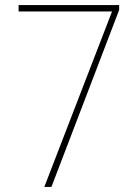

<svg xmlns="http://www.w3.org/2000/svg" viewBox="-20 -734 545 754"><path d="M154 0 420 -689H53V-714H448V-695L182 0Z"/></svg>

Font: Noto Sans Lao UI SemCond Thin
Style: Regular
Weight: 100
Width: 4
Designer: Monotype Design Team
Foundry: Monotype Imaging Inc.
Version: Version 2.000; ttfautohint (v1.8.4.7-5d5b)